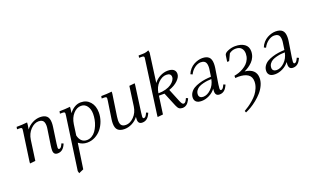

<svg xmlns="http://www.w3.org/2000/svg" viewBox="-103 -1319 3591 2195"><g transform="rotate(-20 1692.5 -221.5)"><path d="M58.1 -411.1 63 -439Q129.9 -439 192.9 -445.8L190.9 -418L182.1 -363.8Q212.4 -404.8 258.5 -428.5Q304.7 -452.1 351.1 -452.1Q403.8 -452.1 430.9 -427.5Q458 -402.8 458 -345.2Q458 -320.3 454.1 -294.9L426.8 -104Q421.9 -68.8 421.9 -58.1Q421.9 -35.2 435.1 -35.2Q454.1 -35.2 469.2 -64.9L480 -86.9L502.9 -76.2L492.2 -54.2Q460.9 6.8 401.9 6.8Q352.1 6.8 352.1 -47.9Q352.1 -71.8 356.9 -105L384.8 -290Q389.2 -315.4 389.2 -334Q389.2 -358.9 383.3 -375.5Q377.4 -392.1 366.5 -399.9Q355.5 -407.7 344.7 -410.4Q334 -413.1 319.8 -413.1Q269 -413.1 222.4 -366Q175.8 -318.8 165 -244.1L130.9 0L64 6.8L65.9 -17.1L115.2 -363.8Q118.2 -380.9 118.2 -391.1Q118.2 -402.8 111.8 -407Q105.5 -411.1 87.9 -411.1Z M546.9 274.9 637.2 -363.8Q640.1 -380.9 640.1 -391.1Q640.1 -402.8 633.8 -407Q627.4 -411.1 609.9 -411.1H580.1L585 -439Q651.9 -439 714.8 -445.8L712.9 -418L706.1 -371.1Q732.9 -408.2 769.3 -430.2Q805.7 -452.1 846.2 -452.1Q917 -452.1 960 -402.3Q1002.9 -352.5 1002.9 -272Q1002.9 -219.2 984.9 -168.7Q966.8 -118.2 935.5 -79.3Q904.3 -40.5 859.1 -16.8Q814 6.8 763.2 6.8Q703.1 6.8 658.2 -29.8L612.8 277.8L554.2 303.2ZM669.9 -113.8Q678.7 -71.8 703.6 -46.9Q728.5 -22 768.1 -22Q799.8 -22 827.9 -38.3Q856 -54.7 875.2 -81.3Q894.5 -107.9 908.7 -141.8Q922.9 -175.8 929.4 -211.2Q936 -246.6 936 -279.8Q936 -337.9 908.9 -375.5Q881.8 -413.1 835.9 -413.1Q783.7 -413.1 741.5 -366.5Q699.2 -319.8 688 -244.1Z M1087.9 -411.1 1092.8 -439Q1159.7 -439 1222.7 -445.8L1220.7 -418L1181.6 -154.8Q1177.7 -124.5 1177.7 -110.8Q1177.7 -85.9 1183.6 -69.3Q1189.5 -52.7 1200.4 -45.2Q1211.4 -37.6 1221.9 -34.9Q1232.4 -32.2 1246.6 -32.2Q1297.9 -32.2 1344.7 -79.6Q1391.6 -127 1401.9 -201.2L1434.6 -439L1502 -445.8L1500 -421.9L1456.5 -104Q1451.7 -68.8 1451.7 -58.1Q1451.7 -35.2 1464.8 -35.2Q1483.9 -35.2 1499 -64.9L1509.8 -86.9L1532.7 -76.2L1522 -54.2Q1490.7 6.8 1431.6 6.8Q1381.8 6.8 1381.8 -47.9Q1381.8 -60.5 1383.8 -80.1Q1354 -39.1 1307.9 -16.1Q1261.7 6.8 1215.8 6.8Q1163.1 6.8 1136 -17.8Q1108.9 -42.5 1108.9 -100.1Q1108.9 -124.5 1112.8 -149.9L1145 -363.8Q1147.9 -380.9 1147.9 -391.1Q1147.9 -402.8 1141.6 -407Q1135.3 -411.1 1117.7 -411.1Z M1616.7 6.8 1618.7 -17.1 1707.5 -662.1Q1710 -681.6 1710 -683.1Q1710 -693.4 1703.1 -697.8Q1696.3 -702.1 1678.7 -702.1H1648.9L1652.8 -729Q1706.1 -729 1727.8 -731.4Q1749.5 -733.9 1776.9 -746.1L1782.7 -717.8L1734.9 -363.8Q1765.1 -404.8 1811.3 -428.5Q1857.4 -452.1 1903.8 -452.1Q1952.1 -452.1 1975.3 -433.3Q1998.5 -414.6 1998.5 -380.9Q1998.5 -342.8 1957.5 -302.5Q1916.5 -262.2 1847.7 -238.8L1912.6 -80.1Q1922.9 -55.7 1931.2 -45.4Q1939.5 -35.2 1949.7 -35.2Q1968.8 -35.2 1983.9 -64.9L1994.6 -86.9L2017.6 -76.2L2006.8 -54.2Q1975.6 6.8 1920.9 6.8Q1895.5 6.8 1880.1 -5.1Q1864.7 -17.1 1851.6 -48.8L1781.7 -217.8H1713.9L1683.6 0ZM1717.8 -245.1Q1767.1 -245.1 1808.6 -256.8Q1850.1 -268.6 1875.7 -286.9Q1901.4 -305.2 1915.5 -326.2Q1929.7 -347.2 1929.7 -367.2Q1929.7 -413.1 1872.6 -413.1Q1821.8 -413.1 1775.1 -366.2Q1728.5 -319.3 1717.8 -245.1Z M2068.8 -61Q2068.8 -94.7 2086.7 -121.8Q2104.5 -148.9 2132.3 -165.8Q2160.2 -182.6 2198 -194.3Q2235.8 -206.1 2272.2 -211.2Q2308.6 -216.3 2346.7 -217.8L2357.4 -290Q2361.8 -315.4 2361.8 -334Q2361.8 -358.9 2356 -375.5Q2350.1 -392.1 2339.1 -399.9Q2328.1 -407.7 2317.4 -410.4Q2306.6 -413.1 2292.5 -413.1Q2255.9 -413.1 2218.5 -386.2Q2181.2 -359.4 2158.7 -314L2135.7 -325.2Q2148.4 -357.9 2171.4 -383.5Q2194.3 -409.2 2220.9 -423.6Q2247.6 -438 2273.7 -445.1Q2299.8 -452.1 2323.7 -452.1Q2376.5 -452.1 2403.6 -427.5Q2430.7 -402.8 2430.7 -345.2Q2430.7 -320.3 2426.8 -294.9L2396.5 -104Q2391.6 -68.8 2391.6 -58.1Q2391.6 -35.2 2404.8 -35.2Q2423.3 -35.2 2438.5 -64.9L2449.7 -86.9L2472.7 -76.2L2461.4 -54.2Q2430.2 6.8 2371.6 6.8Q2321.8 6.8 2321.8 -47.9Q2321.8 -60.5 2323.7 -80.1Q2293.9 -39.6 2247.1 -16.4Q2200.2 6.8 2154.8 6.8Q2109.4 6.8 2089.1 -12Q2068.8 -30.8 2068.8 -61ZM2135.7 -76.2Q2135.7 -55.7 2149.7 -43.9Q2163.6 -32.2 2186.5 -32.2Q2235.8 -32.2 2282 -76.4Q2328.1 -120.6 2341.8 -190.9Q2316.4 -190.4 2293.7 -188Q2271 -185.5 2240.5 -178Q2210 -170.4 2188.2 -158.9Q2166.5 -147.5 2151.1 -126Q2135.7 -104.5 2135.7 -76.2Z M2576.2 282.2Q2605.5 264.6 2629.4 248.8Q2653.3 232.9 2686.5 204.6Q2719.7 176.3 2741.9 147.9Q2764.2 119.6 2780.3 81.1Q2796.4 42.5 2796.4 2.9Q2796.4 -56.2 2755.1 -83.5Q2713.9 -110.8 2641.1 -110.8Q2622.6 -110.8 2603 -108.9V-136.2Q2631.3 -141.1 2658.9 -150.4Q2686.5 -159.7 2714.8 -176.3Q2743.2 -192.9 2764.2 -213.9Q2785.2 -234.9 2798.6 -265.1Q2812 -295.4 2812 -330.1Q2812 -371.6 2789.3 -397.2Q2766.6 -422.9 2720.2 -422.9Q2677.7 -422.9 2642.1 -396L2603 -314H2579.1L2590.3 -390.1Q2593.8 -416.5 2637.7 -434.3Q2681.6 -452.1 2724.1 -452.1Q2794.9 -452.1 2837.2 -422.1Q2879.4 -392.1 2879.4 -335Q2879.4 -298.8 2866 -267.1Q2852.5 -235.4 2829.6 -212.2Q2806.6 -189 2782 -172.4Q2757.3 -155.8 2729 -143.1Q2795.4 -136.2 2830.3 -103.5Q2865.2 -70.8 2865.2 -14.2Q2865.2 29.3 2845 73.2Q2824.7 117.2 2793.7 152.1Q2762.7 187 2723.9 218.3Q2685.1 249.5 2649.9 270Q2614.7 290.5 2584 303.2Z M2962.4 -61Q2962.4 -94.7 2980.2 -121.8Q2998 -148.9 3025.9 -165.8Q3053.7 -182.6 3091.6 -194.3Q3129.4 -206.1 3165.8 -211.2Q3202.1 -216.3 3240.2 -217.8L3251 -290Q3255.4 -315.4 3255.4 -334Q3255.4 -358.9 3249.5 -375.5Q3243.7 -392.1 3232.7 -399.9Q3221.7 -407.7 3210.9 -410.4Q3200.2 -413.1 3186 -413.1Q3149.4 -413.1 3112.1 -386.2Q3074.7 -359.4 3052.2 -314L3029.3 -325.2Q3042 -357.9 3064.9 -383.5Q3087.9 -409.2 3114.5 -423.6Q3141.1 -438 3167.2 -445.1Q3193.4 -452.1 3217.3 -452.1Q3270 -452.1 3297.1 -427.5Q3324.2 -402.8 3324.2 -345.2Q3324.2 -320.3 3320.3 -294.9L3290 -104Q3285.2 -68.8 3285.2 -58.1Q3285.2 -35.2 3298.3 -35.2Q3316.9 -35.2 3332 -64.9L3343.3 -86.9L3366.2 -76.2L3355 -54.2Q3323.7 6.8 3265.1 6.8Q3215.3 6.8 3215.3 -47.9Q3215.3 -60.5 3217.3 -80.1Q3187.5 -39.6 3140.6 -16.4Q3093.8 6.8 3048.3 6.8Q3002.9 6.8 2982.7 -12Q2962.4 -30.8 2962.4 -61ZM3029.3 -76.2Q3029.3 -55.7 3043.2 -43.9Q3057.1 -32.2 3080.1 -32.2Q3129.4 -32.2 3175.5 -76.4Q3221.7 -120.6 3235.4 -190.9Q3210 -190.4 3187.3 -188Q3164.6 -185.5 3134 -178Q3103.5 -170.4 3081.8 -158.9Q3060.1 -147.5 3044.7 -126Q3029.3 -104.5 3029.3 -76.2Z"/></g></svg>

Font: Dihjauti
Style: Italic
Weight: 400
Italic angle: -9°
Designer: T. Christopher White
Version: Version 3.0.0